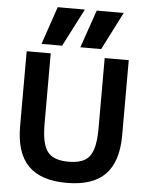

<svg xmlns="http://www.w3.org/2000/svg" viewBox="-64 -1052 861 1113"><g transform="rotate(5 366.0 -495.0)"><path d="M498 -780H377L453 -1000H610ZM271 -780H151L226 -1000H384ZM366 10Q215 10 142 -64.5Q69 -139 69 -293V-730H209V-320Q209 -242 224 -197Q239 -152 273.5 -132.5Q308 -113 366 -113Q425 -113 459 -132.5Q493 -152 508 -197Q523 -242 523 -320V-730H663V-293Q663 -139 590 -64.5Q517 10 366 10Z"/></g></svg>

Font: M PLUS 2
Style: Bold
Weight: 700
Designer: Coji Morishita
Foundry: UNDERFOREST DESIGN
Version: Version 1.001